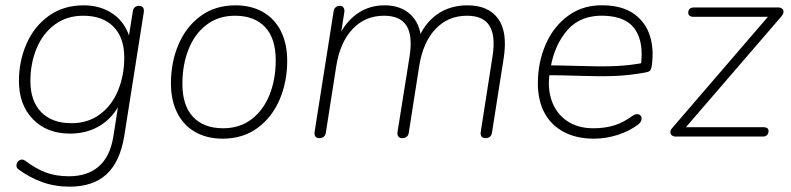

<svg xmlns="http://www.w3.org/2000/svg" viewBox="-20 -512 2965 720"><path d="M49 123Q40 116 42 105Q44 94 54 88.5Q64 83 75 91Q115 121 152.5 135Q190 149 239 149Q308 149 350.5 112Q393 75 405 0L426 -133L434 -132Q408 -75 358.5 -43Q309 -11 242 -11Q156 -11 103.5 -65Q51 -119 51 -208Q51 -283 79.5 -348Q108 -413 163 -452.5Q218 -492 294 -492Q358 -492 405 -459Q452 -426 469 -362H461L478 -469Q481 -490 502 -490Q512 -490 516.5 -483.5Q521 -477 519 -465L446 -2Q430 95 379.5 141.5Q329 188 241 188Q186 188 138.5 171Q91 154 49 123ZM446 -296Q446 -371 405.5 -412Q365 -453 292 -453Q230 -453 185 -419.5Q140 -386 117 -330Q94 -274 94 -208Q94 -133 134.5 -91.5Q175 -50 248 -50Q310 -50 355 -83.5Q400 -117 423 -173.5Q446 -230 446 -296Z M621 -200Q621 -279 649.5 -345.5Q678 -412 732.5 -452Q787 -492 863 -492Q922 -492 966 -467Q1010 -442 1033.5 -395Q1057 -348 1057 -284Q1057 -205 1028.5 -138.5Q1000 -72 945.5 -32Q891 8 815 8Q756 8 712 -17Q668 -42 644.5 -89Q621 -136 621 -200ZM1014 -286Q1014 -368 974 -410.5Q934 -453 861 -453Q799 -453 754.5 -419Q710 -385 687 -327Q664 -269 664 -198Q664 -116 704 -73.5Q744 -31 817 -31Q879 -31 923.5 -65Q968 -99 991 -157Q1014 -215 1014 -286Z M1160 -19 1231 -469Q1232 -479 1238.5 -484.5Q1245 -490 1255 -490Q1264 -490 1268.5 -483Q1273 -476 1271 -465L1255 -363L1245 -364Q1271 -425 1316.5 -458.5Q1362 -492 1422 -492Q1482 -492 1518.5 -458.5Q1555 -425 1560 -363L1548 -364Q1571 -424 1619 -458Q1667 -492 1733 -492Q1811 -492 1847.5 -442.5Q1884 -393 1869 -295L1825 -15Q1824 -5 1817.5 0.5Q1811 6 1800 6Q1790 6 1785.5 -0.5Q1781 -7 1783 -19L1827 -301Q1839 -378 1815.5 -415.5Q1792 -453 1731 -453Q1660 -453 1613 -403Q1566 -353 1552 -264L1513 -15Q1512 -5 1505.5 0.5Q1499 6 1488 6Q1478 6 1473.5 -0.5Q1469 -7 1471 -19L1516 -301Q1528 -378 1504.5 -415.5Q1481 -453 1420 -453Q1349 -453 1302 -403Q1255 -353 1241 -264L1202 -15Q1199 6 1177 6Q1167 6 1162.5 -0.5Q1158 -7 1160 -19Z M1997 -200Q1997 -279 2027 -347Q2057 -415 2113.5 -455Q2170 -495 2247 -492Q2317 -490 2359.5 -458.5Q2402 -427 2417.5 -376.5Q2433 -326 2424 -265Q2422 -251 2417 -246.5Q2412 -242 2399 -240Q2339 -229 2282.5 -227Q2226 -225 2140 -228Q2113 -229 2084 -229.5Q2055 -230 2025 -230L2031 -267Q2071 -267 2139 -265Q2225 -262 2283 -264Q2341 -266 2402 -278L2383 -266Q2395 -351 2362.5 -400.5Q2330 -450 2246 -453Q2158 -456 2109 -400.5Q2060 -345 2045 -260L2042 -242Q2032 -184 2048.5 -135.5Q2065 -87 2105.5 -59Q2146 -31 2205 -31Q2248 -31 2282.5 -41.5Q2317 -52 2351 -77Q2365 -87 2375.5 -83Q2386 -79 2386 -67Q2386 -55 2373 -45Q2340 -20 2296 -6Q2252 8 2207 8Q2142 8 2094.5 -17Q2047 -42 2022 -88.5Q1997 -135 1997 -200Z M2500 -31 2870 -461 2873 -449H2580Q2571 -449 2566 -453Q2561 -457 2561 -464Q2561 -474 2566.5 -479Q2572 -484 2582 -484H2899Q2908 -484 2913.5 -479Q2919 -474 2918 -466Q2917 -458 2909 -449L2541 -22L2538 -35H2843Q2852 -35 2857 -31.5Q2862 -28 2862 -21Q2862 -11 2856.5 -5.5Q2851 0 2841 0H2513Q2505 0 2499.5 -4.5Q2494 -9 2494 -16.5Q2494 -24 2500 -31Z"/></svg>

Font: SN Pro Thin
Style: Italic
Weight: 200
Italic angle: -9°
Designer: Tobias Whetton
Foundry: Supernotes
Version: Version 1.003;Glyphs 3.3 (3324)